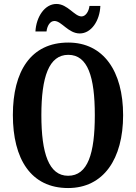

<svg xmlns="http://www.w3.org/2000/svg" viewBox="-20 -940 687 970"><path d="M383 -771C441 -771 484 -835 487 -910H432C429 -883 413 -857 392 -857C356 -857 322 -920 265 -920C206 -920 163 -855 159 -781H215C218 -808 232 -834 255 -834C291 -834 325 -771 383 -771ZM324 10C503 10 602 -137 602 -358C602 -580 503 -725 325 -725C136 -725 45 -580 45 -359C45 -137 136 10 324 10ZM324 -52C227 -52 189 -165 189 -358C189 -551 227 -663 325 -663C424 -663 459 -551 459 -358C459 -165 424 -52 324 -52Z"/></svg>

Font: Noto Serif Sinhala ExtraCondensed
Style: Bold
Weight: 700
Width: 2
Designer: Jelle Bosma - Monotype Design Team
Foundry: Monotype Imaging Inc.
Version: Version 2.007